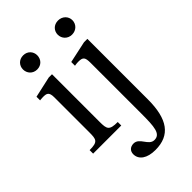

<svg xmlns="http://www.w3.org/2000/svg" viewBox="-269 -762 1086 1086"><g transform="rotate(-45 274.0 -219.0)"><path d="M145 -673C110 -673 88 -647 88 -617C88 -586 111 -560 145 -560C180 -560 202 -586 202 -617C202 -647 180 -673 145 -673ZM257 -28C190 -28 185 -43 185 -101V-482H159L33 -454V-425C33 -425 44 -427 58 -427C87 -427 102 -423 102 -380V-101C102 -44 99 -28 32 -28V0H257ZM468 -482H441L311 -454V-424C311 -424 325 -427 341 -427C377 -427 385 -417 385 -373V32C385 139 381 191 332 191C286 191 282 121 234 121C207 121 190 138 190 163C190 207 230 235 296 235C414 235 468 160 468 2ZM424 -673C388 -673 366 -647 366 -617C366 -586 390 -560 424 -560C459 -560 483 -586 483 -617C483 -647 459 -673 424 -673Z"/></g></svg>

Font: STIX Two Math
Style: Regular
Weight: 400
Designer: Ross Mills, John Hudson & Paul Hanslow, Tiro Typeworks Ltd; with portions MicroPress Inc., with additions and correction
Foundry: Tiro Typeworks Ltd
Version: Version 2.02 b142